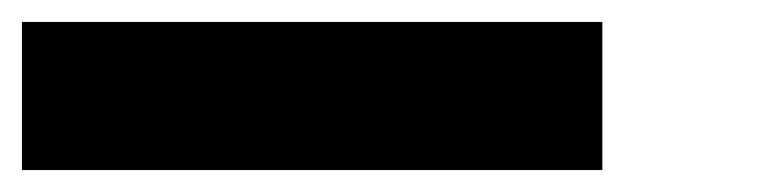

<svg xmlns="http://www.w3.org/2000/svg" viewBox="-30 -20 700 175"><path d="M-10 135V0H519V135Z"/></svg>

Font: Azeret Mono Thin
Style: Bold Italic
Weight: 700
Italic angle: -12°
Version: Version 1.002